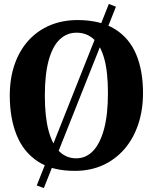

<svg xmlns="http://www.w3.org/2000/svg" viewBox="-20 -854 774 972"><path d="M531 -834 567 -820 202 98 166 85ZM362 11Q246 12 172.5 -36Q99 -84 64.2 -170.2Q29.5 -256.5 29.5 -370Q29.5 -457.5 54 -528Q78.5 -598.5 124 -648.8Q169.5 -699 232.8 -725.8Q296 -752.5 373.5 -752.5Q489 -752 562 -706.5Q635 -661 669.5 -578.5Q704 -496 704 -383.5Q704 -296 679.5 -223.8Q655 -151.5 609.8 -99.2Q564.5 -47 501.8 -18.2Q439 10.5 362 11ZM365.5 -52.5Q415.5 -52.5 451.2 -90Q487 -127.5 506.8 -201Q526.5 -274.5 526.5 -382.5Q526.5 -490.5 507.5 -558Q488.5 -625.5 453 -657Q417.5 -688.5 367.5 -688.5Q318 -688.5 282 -654Q246 -619.5 226.5 -548.8Q207 -478 207 -370.5Q207 -262.5 226 -192.2Q245 -122 280.5 -87.2Q316 -52.5 365.5 -52.5Z"/></svg>

Font: Merriweather ExtraBold
Style: Regular
Weight: 800
Version: Version 2.100